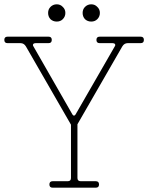

<svg xmlns="http://www.w3.org/2000/svg" viewBox="-30 -870 687 890"><path d="M5 -700H195Q210 -700 210 -685Q210 -670 195 -670H135Q127 -670 124 -665.5Q121 -661 125 -655L306 -339Q313 -329 320 -339L502 -655Q506 -661 503 -665.5Q500 -670 492 -670H432Q417 -670 417 -685Q417 -700 432 -700H622Q637 -700 637 -685Q637 -670 622 -670H562Q546 -670 537 -655L329 -294V-45Q329 -30 344 -30H414Q429 -30 429 -15Q429 0 414 0H214Q199 0 199 -15Q199 -30 214 -30H284Q299 -30 299 -45V-292L90 -655Q81 -670 65 -670H5Q-10 -670 -10 -685Q-10 -700 5 -700ZM204 -781Q193 -793 193 -810Q193 -827 204 -838Q216 -850 233 -850Q250 -850 261 -838Q273 -827 273 -810Q273 -793 261 -781Q250 -770 233 -770Q216 -770 204 -781ZM364 -781Q353 -793 353 -810Q353 -827 364 -838Q376 -850 393 -850Q410 -850 421 -838Q433 -827 433 -810Q433 -793 421 -781Q410 -770 393 -770Q376 -770 364 -781Z"/></svg>

Font: ClassicType
Style: Regular
Weight: 400
Version: Version 1.004